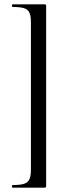

<svg xmlns="http://www.w3.org/2000/svg" viewBox="-20 -745 314 882"><path d="M192 106V-715Q192 -722 190.5 -723.5Q189 -725 183 -725Q160 -725 131.5 -725Q103 -725 78 -725Q53 -725 38 -725Q35 -725 35 -719Q35 -713 38 -713Q74 -713 91.5 -707Q109 -701 115.5 -686Q122 -671 122 -642V34Q122 62 115.5 77.5Q109 93 91.5 99Q74 105 38 105Q35 105 35 111Q35 117 38 117Q53 117 78 117Q103 117 131.5 117Q160 117 183 117Q189 117 190.5 115Q192 113 192 106Z"/></svg>

Font: Cormorant Garamond Light Medium
Style: Regular
Weight: 500
Version: Version 4.001